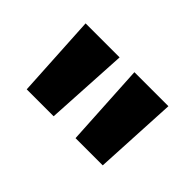

<svg xmlns="http://www.w3.org/2000/svg" viewBox="-50 -879 459 459"><g transform="rotate(45 179.0 -649.5)"><path d="M216 -544 204 -755H319L308 -544ZM51 -544 39 -755H154L142 -544Z"/></g></svg>

Font: DM Sans 24pt
Style: Bold
Weight: 700
Designer: Colophon Foundry, Jonny Pinhorn
Foundry: Colophon Foundry
Version: Version 4.004;gftools[0.9.30]